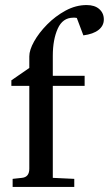

<svg xmlns="http://www.w3.org/2000/svg" viewBox="-20 -740 431 760"><path d="M30 0V-32L67 -36Q96 -39 96 -72V-400H25V-422L96 -471V-517Q96 -542 115 -576Q134 -610 166.5 -643Q199 -676 239.5 -698Q280 -720 323 -720Q355 -720 373 -704Q391 -688 391 -663Q391 -638 370 -621.5Q349 -605 310 -600L284 -669Q280 -670 276.5 -670Q273 -670 270 -670Q228 -670 208.5 -626.5Q189 -583 189 -519V-440H315V-400H189V-36L274 -32V0Z"/></svg>

Font: Gulzar
Style: Regular
Weight: 400
Designer: Borna Izadpanah, Alice Savoie, Simon Cozens, Fiona Ross
Version: Version 1.000;[7b34f74]; ttfautohint (v1.8.4)